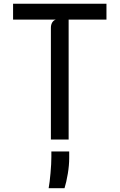

<svg xmlns="http://www.w3.org/2000/svg" viewBox="-20 -747 640 1028"><path d="M252.5 -597.5Q252.5 -615 259.5 -626.5Q266.5 -638 278.5 -642H50V-727H550V-642H347.5V0H252.5ZM240.5 260.5Q246 231 250.5 179.8Q255 128.5 255 93.5V64H350.5V99.5Q350.5 138.5 343 183.5Q335.5 228.5 325.5 260.5Z"/></svg>

Font: SplineSansMono30
Style: Regular
Weight: 400
Designer: Eben Sorkin, Mirko Velimirovic
Foundry: Sorkin Type
Version: Version 1.000